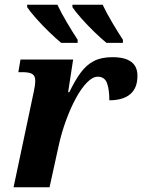

<svg xmlns="http://www.w3.org/2000/svg" viewBox="-20 -786 597 806"><path d="M122 -402Q124 -410 126 -424Q128 -438 128 -448Q128 -467 116 -475Q104 -483 75 -483H57L66 -536H287L266 -399H271Q294 -447 318 -480Q342 -513 373.5 -529.5Q405 -546 452 -546Q557 -546 557 -468Q557 -416 526.5 -390.5Q496 -365 439 -365Q439 -411 429 -437.5Q419 -464 390 -464Q369 -464 345 -439.5Q321 -415 298.5 -373.5Q276 -332 257 -280Q238 -228 226 -173L188 0H37ZM427 -606Q405 -624 375.5 -652.5Q346 -681 320.5 -710Q295 -739 284 -756V-766H411Q427 -732 451 -691.5Q475 -651 496 -619V-606ZM237 -606Q215 -624 185.5 -652.5Q156 -681 130.5 -710Q105 -739 94 -756V-766H221Q237 -732 261 -691.5Q285 -651 306 -619V-606Z"/></svg>

Font: Noto Serif
Style: Bold Italic
Weight: 700
Italic angle: -12°
Designer: Monotype Design Team
Foundry: Monotype Imaging Inc.
Version: Version 2.013